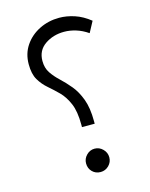

<svg xmlns="http://www.w3.org/2000/svg" viewBox="-103 -726 617 791"><g transform="rotate(-15 206.0 -330.0)"><path d="M55.7 -505.9Q55.7 -551.3 79.1 -585.7Q102.5 -620.1 141.4 -639.4Q180.2 -658.7 226.1 -658.7Q257.8 -658.7 291.3 -647.7Q324.7 -636.7 356.4 -611.3L331.5 -564.9Q306.6 -582 281 -589.8Q255.4 -597.7 231 -597.7Q184.1 -597.7 148.9 -573.5Q113.8 -549.3 113.8 -504.4Q113.8 -474.6 127.9 -453.4Q142.1 -432.1 163.3 -412.4Q184.6 -392.6 205.6 -367.4Q226.6 -342.3 240.7 -304.7Q254.9 -267.1 254.9 -210V-199.2H200.7V-210Q200.7 -266.6 186 -300.5Q171.4 -334.5 149.9 -356Q128.4 -377.4 106.7 -396Q85 -414.6 70.3 -439.5Q55.7 -464.4 55.7 -505.9ZM178.2 -50.3Q178.2 -70.3 192.9 -85.2Q207.5 -100.1 227.5 -100.1Q247.6 -100.1 262.5 -85.2Q277.3 -70.3 277.3 -50.3Q277.3 -29.8 262.7 -15.1Q248 -0.5 227.5 -0.5Q206.5 -0.5 192.4 -14.6Q178.2 -28.8 178.2 -50.3Z"/></g></svg>

Font: Vazirmatn FD ExtraLight
Style: Regular
Weight: 200
Designer: Saber Rastikerdar
Foundry: Saber Rastikerdar
Version: Version 33.003